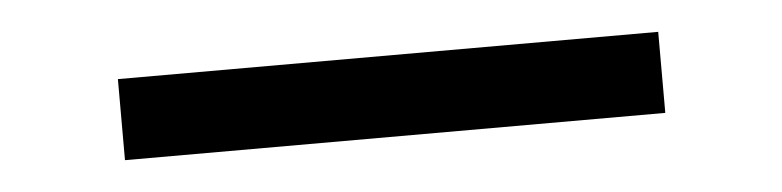

<svg xmlns="http://www.w3.org/2000/svg" viewBox="-24 -51 721 177"><g transform="rotate(-5 337.0 37.5)"><path d="M87 75V0H587V75Z"/></g></svg>

Font: Orkney Medium
Style: Regular
Weight: 500
Designer: Samuel Oakes and Alfredo Marco Pradil
Foundry: Alfredo Marco Pradil
Version: 1.0; ttfautohint (v1.5)